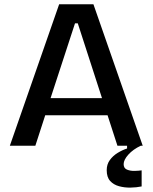

<svg xmlns="http://www.w3.org/2000/svg" viewBox="-20 -680 712 896"><path d="M26 0 256 -660H416L646 0H528L482 -142H191L145 0ZM330 -571 216 -222H456L343 -571ZM641 190Q617 195 589 195.5Q561 196 535.5 189Q510 182 494 164.5Q478 147 478 114Q478 87 492.5 67Q507 47 529 33.5Q551 20 573 13V-6H637V0Q601 17 579 41.5Q557 66 557 86Q557 105 572.5 111.5Q588 118 608 117.5Q628 117 641 115Z"/></svg>

Font: Bricolage Grotesque 12pt Medium
Style: Regular
Weight: 500
Designer: Mathieu Triay
Foundry: Atelier Triay
Version: Version 1.001; ttfautohint (v1.8.4.7-5d5b);gftools[0.9.33.de